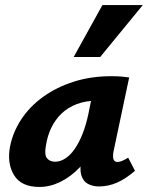

<svg xmlns="http://www.w3.org/2000/svg" viewBox="-20 -731 586 761"><path d="M136 10Q64 10 35.5 -37Q7 -84 20 -151Q31 -207 64 -257.5Q97 -308 150 -346.5Q203 -385 271.5 -407Q340 -429 421 -429Q446 -429 462 -427.5Q478 -426 492 -424L430 -131Q422 -89 446 -89Q454 -89 464.5 -93.5Q475 -98 488 -106L515 -54Q478 -22 443.5 -7Q409 8 372 8Q347 8 328 -2.5Q309 -13 302 -37.5Q295 -62 304 -103L334 -246L403 -277Q388 -211 360 -158Q332 -105 296 -67.5Q260 -30 219 -10Q178 10 136 10ZM198 -90Q219 -90 239 -103Q259 -116 276 -140.5Q293 -165 307 -200Q321 -235 330 -278L350 -377L406 -327Q396 -331 386 -331.5Q376 -332 366 -332Q320 -332 284.5 -318.5Q249 -305 224 -281Q199 -257 183.5 -225Q168 -193 162 -154Q155 -117 166.5 -103.5Q178 -90 198 -90ZM272 -505 386 -711H546L377 -505Z"/></svg>

Font: Ysabeau Office ExtraBold
Style: Italic
Weight: 800
Italic angle: -12°
Designer: Christian Thalmann (Catharsis Fonts)
Version: Version 2.001;gftools[0.9.30]; featfreeze: tnum,lnum,ss02